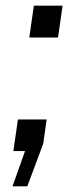

<svg xmlns="http://www.w3.org/2000/svg" viewBox="-20 -531 278 675"><path d="M184 -399H83L99 -511H200ZM132 -26 76 124H24L68 0H27L43 -111H144Z"/></svg>

Font: Chivo
Style: Italic
Weight: 400
Italic angle: -8.05°
Designer: Hector Gatti
Foundry: Omnibus-Type
Version: Version 1.007